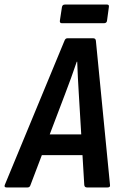

<svg xmlns="http://www.w3.org/2000/svg" viewBox="-49 -823 530 843"><path d="M-20 0Q-32 0 -28 -11L234 -644Q238 -655 247 -655H360Q371 -655 372 -644L434 -11Q436 0 423 0H333Q322 0 321 -11L297 -411Q295 -446 293 -481.5Q291 -517 290 -552H288Q276 -517 263.5 -482Q251 -447 237 -411L85 -11Q82 0 72 0ZM117 -142 150 -233H324L329 -142ZM223 -721Q212 -721 214 -733L223 -792Q225 -803 236 -803H421Q431 -803 429 -792L421 -733Q420 -721 407 -721Z"/></svg>

Font: Sofia Sans Condensed
Style: Bold Italic
Weight: 700
Italic angle: -9°
Version: Version 4.100